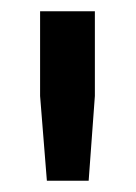

<svg xmlns="http://www.w3.org/2000/svg" viewBox="-20 -750 240 340"><path d="M137 -430 148 -580V-730H51V-580L63 -430Z"/></svg>

Font: Tekne LDO
Style: Regular
Weight: 400
Monospace: yes
Designer: Alessio Laiso, Mario Rullo, Paolo Rosset
Foundry: Alessio Laiso
Version: Version 1.000;hotconv 1.0.109;makeotfexe 2.5.65596